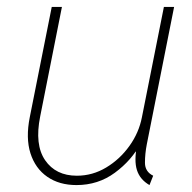

<svg xmlns="http://www.w3.org/2000/svg" viewBox="-20 -532 561 560"><path d="M203.1 7.8Q152.8 7.8 117.9 -16.4Q83 -40.5 68.8 -85Q54.7 -129.4 66.9 -190.4L130.9 -511.7H160.6L97.2 -192.4Q80.6 -109.9 111.6 -64.7Q142.6 -19.5 204.1 -19.5Q250 -19.5 289.8 -43.5Q329.6 -67.4 357.4 -106.2Q385.3 -145 394 -190.4L458 -511.7H487.8L408.2 -111.3Q402.8 -83.5 402.8 -57.4Q402.8 -31.2 426.8 -19.5L416 7.8Q388.2 -8.3 379.4 -35.9Q370.6 -63.5 379.9 -109.4L387.7 -89.8H365.2L390.6 -114.3Q363.8 -64 314.9 -28.1Q266.1 7.8 203.1 7.8Z"/></svg>

Font: Reddit Sans ExtraLight
Style: Italic
Weight: 250
Italic angle: -11.25°
Designer: Stephen Hutchings
Version: Version 1.013